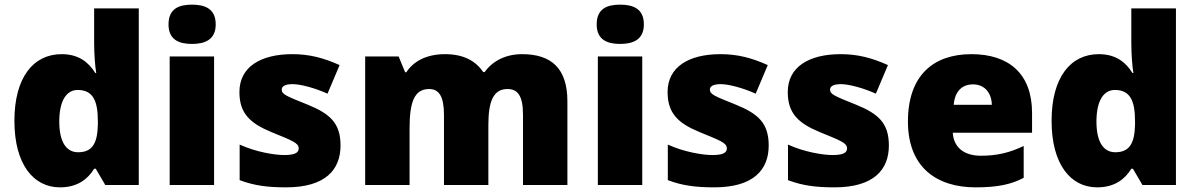

<svg xmlns="http://www.w3.org/2000/svg" viewBox="-20 -796 5145 826"><path d="M238 10C314 10 358 -26 385 -70H392L433 0H577V-760H385V-612C385 -565 389 -510 394 -482H390C361 -528 319 -563 245 -563C125 -563 42 -465 42 -276C42 -89 124 10 238 10ZM316 -141C268 -141 235 -181 235 -273C235 -366 268 -409 314 -409C381 -409 401 -361 401 -274V-259C399 -179 377 -141 316 -141Z M806 -776C750 -776 705 -759 705 -691C705 -625 750 -607 806 -607C861 -607 908 -625 908 -691C908 -759 861 -776 806 -776ZM901 -553H710V0H901Z M1445 -170C1445 -267 1399 -307 1303 -346C1211 -383 1192 -390 1192 -411C1192 -426 1209 -434 1239 -434C1272 -434 1334 -418 1389 -393L1441 -516C1372 -547 1311 -563 1238 -563C1101 -563 1010 -508 1010 -400C1010 -309 1055 -266 1147 -228C1240 -190 1265 -181 1265 -157C1265 -138 1246 -129 1203 -129C1161 -129 1081 -142 1011 -174V-21C1075 3 1132 10 1211 10C1379 10 1445 -65 1445 -170Z M2226 -563C2157 -563 2100 -535 2065 -486H2059C2026 -534 1975 -563 1894 -563C1812 -563 1757 -530 1728 -485H1723L1695 -553H1551V0H1742V-242C1742 -352 1760 -413 1826 -413C1869 -413 1890 -381 1890 -301V0H2081V-258C2081 -357 2101 -413 2163 -413C2207 -413 2230 -385 2230 -301V0H2421V-360C2421 -502 2352 -563 2226 -563Z M2648 -776C2592 -776 2547 -759 2547 -691C2547 -625 2592 -607 2648 -607C2703 -607 2750 -625 2750 -691C2750 -759 2703 -776 2648 -776ZM2743 -553H2552V0H2743Z M3287 -170C3287 -267 3241 -307 3145 -346C3053 -383 3034 -390 3034 -411C3034 -426 3051 -434 3081 -434C3114 -434 3176 -418 3231 -393L3283 -516C3214 -547 3153 -563 3080 -563C2943 -563 2852 -508 2852 -400C2852 -309 2897 -266 2989 -228C3082 -190 3107 -181 3107 -157C3107 -138 3088 -129 3045 -129C3003 -129 2923 -142 2853 -174V-21C2917 3 2974 10 3053 10C3221 10 3287 -65 3287 -170Z M3804 -170C3804 -267 3758 -307 3662 -346C3570 -383 3551 -390 3551 -411C3551 -426 3568 -434 3598 -434C3631 -434 3693 -418 3748 -393L3800 -516C3731 -547 3670 -563 3597 -563C3460 -563 3369 -508 3369 -400C3369 -309 3414 -266 3506 -228C3599 -190 3624 -181 3624 -157C3624 -138 3605 -129 3562 -129C3520 -129 3440 -142 3370 -174V-21C3434 3 3491 10 3570 10C3738 10 3804 -65 3804 -170Z M4159 -563C3996 -563 3886 -472 3886 -273C3886 -76 4010 10 4177 10C4273 10 4331 -3 4384 -31V-168C4323 -139 4269 -126 4200 -126C4122 -126 4082 -167 4079 -225H4420V-310C4420 -479 4320 -563 4159 -563ZM4166 -433C4218 -433 4246 -394 4247 -345H4083C4088 -406 4121 -433 4166 -433Z M4700 10C4776 10 4820 -26 4847 -70H4854L4895 0H5039V-760H4847V-612C4847 -565 4851 -510 4856 -482H4852C4823 -528 4781 -563 4707 -563C4587 -563 4504 -465 4504 -276C4504 -89 4586 10 4700 10ZM4778 -141C4730 -141 4697 -181 4697 -273C4697 -366 4730 -409 4776 -409C4843 -409 4863 -361 4863 -274V-259C4861 -179 4839 -141 4778 -141Z"/></svg>

Font: Noto Sans Bengali Black
Style: Regular
Weight: 900
Designer: Jelle Bosma - Monotype Design Team
Foundry: Monotype Imaging Inc.
Version: Version 2.003